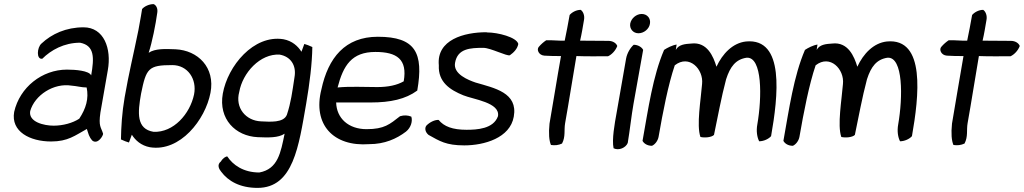

<svg xmlns="http://www.w3.org/2000/svg" viewBox="-20 -678 4986 935"><path d="M49 -133C32 -37 126 11 229 11C311 11 345 -18 403 -50C411 -27 412 -13 430 7C457 27 483 -18 482 -27C472 -60 459 -61 469 -130L505 -336C524 -442 486 -545 387 -545C302 -545 232 -513 182 -466C160 -447 156 -387 186 -392C228 -434 292 -470 370 -470C441 -456 439 -397 424 -311C413 -334 347 -339 306 -339C185 -339 76 -253 49 -133ZM127 -137C149 -215 242 -275 328 -261C355 -259 377 -252 402 -252C413 -198 399 -150 366 -100C334 -79 287 -66 241 -66C194 -66 118 -84 127 -137Z M587 -204C574 -129 570 -59 569 1C584 8 597 13 608 16L622 -22C639 5 667 31 710 39C857 63 980 -95 1005 -226C1029 -350 943 -433 835 -438C784 -440 735 -442 704 -421C721 -473 738 -558 746 -617C749 -636 741 -653 728 -658C706 -658 683 -647 672 -634C672 -634 662 -571 654 -531C628 -403 608 -325 587 -204ZM667 -222C692 -345 702 -361 819 -361C894 -361 940 -293 925 -218C905 -123 825 -32 728 -36C644 -50 650 -127 667 -222Z M1065 -222C1043 -98 1127 -15 1235 -10C1286 -8 1335 -6 1366 -27C1347 65 1334 145 1243 162C1165 162 1114 125 1087 84C1081 83 1066 91 1056 108C1034 125 1048 147 1057 158C1091 204 1149 237 1234 237C1409 237 1435 33 1471 -173C1488 -272 1500 -370 1501 -449C1486 -456 1473 -461 1462 -464L1448 -426C1431 -453 1403 -479 1360 -487C1215 -510 1089 -357 1065 -222ZM1145 -230C1161 -323 1247 -418 1342 -412C1394 -403 1425 -361 1414 -301C1403 -229 1397 -179 1377 -119C1361 -79 1295 -85 1251 -87C1177 -90 1124 -153 1145 -230Z M1545 -242C1502 -72 1603 37 1778 24C1853 24 1911 -2 1957 -37C1982 -57 1990 -89 1983 -110C1966 -117 1948 -118 1928 -112C1878 -73 1852 -49 1765 -49C1677 -49 1619 -102 1617 -179H1786C1881 -179 1955 -195 2012 -237C2044 -421 2003 -499 1820 -499C1661 -499 1578 -397 1545 -242ZM1624 -252C1652 -360 1693 -425 1808 -425C1912 -425 1965 -390 1946 -282C1913 -263 1870 -254 1817 -254C1754 -254 1685 -258 1624 -252Z M2057 -67C2047 -55 2050 -35 2067 -21C2121 9 2152 30 2241 30C2338 30 2464 -6 2482 -110C2503 -227 2388 -249 2296 -276C2261 -288 2186 -317 2196 -372C2208 -442 2270 -445 2334 -445C2369 -445 2449 -403 2463 -409C2482 -422 2500 -441 2504 -464C2496 -497 2404 -520 2353 -520L2348 -521C2241 -521 2105 -485 2117 -360C2113 -278 2172 -240 2236 -214C2284 -194 2417 -179 2405 -112C2383 -50 2302 -46 2252 -46C2184 -46 2142 -62 2116 -94C2098 -95 2074 -84 2057 -67Z M2604 -450C2592 -437 2603 -409 2631 -407C2660 -405 2683 -405 2712 -405C2692 -294 2675 -184 2656 -76C2651 -28 2654 7 2663 28C2682 31 2700 29 2717 21C2735 -13 2726 -44 2732 -78C2751 -184 2768 -295 2787 -405C2837 -403 2890 -404 2941 -404C2959 -412 2978 -432 2986 -454C2981 -468 2964 -479 2943 -479C2896 -479 2851 -480 2805 -480C2813 -514 2818 -546 2824 -581C2828 -602 2820 -622 2808 -630C2786 -630 2765 -618 2754 -605C2746 -561 2739 -522 2730 -480C2698 -479 2672 -483 2640 -482C2628 -474 2615 -463 2604 -450Z M3049 -563C3045 -538 3063 -516 3089 -516C3116 -516 3141 -537 3145 -562C3150 -588 3132 -610 3105 -610C3079 -610 3054 -589 3049 -563ZM2983 -130C2973 -75 2959 2 2968 44C2994 57 3028 41 3037 18C3047 -41 3055 -116 3065 -172L3112 -435C3106 -448 3087 -460 3066 -460C3050 -446 3034 -420 3029 -393Z M3109 8C3116 21 3132 32 3155 32C3169 26 3183 9 3187 -11C3208 -132 3234 -266 3266 -360C3336 -415 3407 -341 3399 -269C3393 -192 3371 -68 3391 -11C3412 -6 3445 -9 3457 -21C3476 -111 3492 -202 3516 -292C3536 -354 3563 -389 3616 -397C3693 -402 3691 -204 3668 -72C3662 -40 3667 -9 3677 10C3700 10 3724 -2 3735 -15C3769 -208 3803 -494 3613 -476C3548 -469 3498 -416 3469 -353C3454 -403 3424 -475 3347 -466C3315 -464 3285 -461 3271 -435L3275 -461C3254 -458 3229 -445 3214 -435C3159 -307 3137 -148 3109 8Z M3795 8C3802 21 3818 32 3841 32C3855 26 3869 9 3873 -11C3894 -132 3920 -266 3952 -360C4022 -415 4093 -341 4085 -269C4079 -192 4057 -68 4077 -11C4098 -6 4131 -9 4143 -21C4162 -111 4178 -202 4202 -292C4222 -354 4249 -389 4302 -397C4379 -402 4377 -204 4354 -72C4348 -40 4353 -9 4363 10C4386 10 4410 -2 4421 -15C4455 -208 4489 -494 4299 -476C4234 -469 4184 -416 4155 -353C4140 -403 4110 -475 4033 -466C4001 -464 3971 -461 3957 -435L3961 -461C3940 -458 3915 -445 3900 -435C3845 -307 3823 -148 3795 8Z M4564 -450C4552 -437 4563 -409 4591 -407C4620 -405 4643 -405 4672 -405C4652 -294 4635 -184 4616 -76C4611 -28 4614 7 4623 28C4642 31 4660 29 4677 21C4695 -13 4686 -44 4692 -78C4711 -184 4728 -295 4747 -405C4797 -403 4850 -404 4901 -404C4919 -412 4938 -432 4946 -454C4941 -468 4924 -479 4903 -479C4856 -479 4811 -480 4765 -480C4773 -514 4778 -546 4784 -581C4788 -602 4780 -622 4768 -630C4746 -630 4725 -618 4714 -605C4706 -561 4699 -522 4690 -480C4658 -479 4632 -483 4600 -482C4588 -474 4575 -463 4564 -450Z"/></svg>

Font: Snowfall
Style: Obl
Weight: 400
Designer: Jasper
Foundry: Cannot Into Space Fonts
Version: Version 0.9